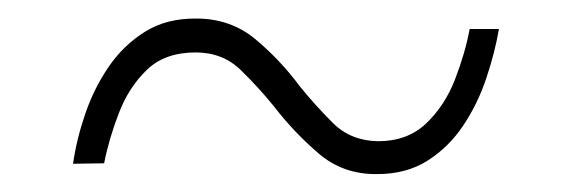

<svg xmlns="http://www.w3.org/2000/svg" viewBox="-20 -401 622 208"><path d="M488.8 -369.6H520.5Q516.1 -343.8 506.8 -316.2Q497.6 -288.6 481.9 -265.1Q466.3 -241.7 443.4 -227.1Q420.4 -212.4 388.7 -212.4Q351.6 -211.9 325 -234.9Q298.3 -257.8 276.9 -285.6Q260.3 -306.2 240.7 -325.2Q221.2 -344.2 191.9 -344.2Q158.7 -344.2 139.2 -325.4Q119.6 -306.6 108.9 -278.8Q98.1 -251 92.8 -224.1L59.1 -223.6Q63 -250.5 72.5 -278.1Q82 -305.7 97.9 -328.9Q113.8 -352.1 137.2 -366.7Q160.6 -381.3 192.9 -380.9Q230 -380.9 257.1 -358.2Q284.2 -335.4 304.7 -307.6Q321.3 -287.1 340.6 -267.8Q359.9 -248.5 389.6 -248Q421.4 -248 441.7 -267.3Q461.9 -286.6 472.9 -314.9Q483.9 -343.3 488.8 -369.6Z"/></svg>

Font: Roboto Condensed ExtraLight
Style: Italic
Weight: 250
Italic angle: -12°
Designer: Christian Robertson
Foundry: Google
Version: Version 3.008; 2023